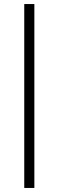

<svg xmlns="http://www.w3.org/2000/svg" viewBox="-20 -820 290 950"><path d="M100 110V-800H150V110Z"/></svg>

Font: Geologica Roman Thin
Style: Regular
Weight: 250
Designer: Sindre Bremnes, Frode Helland
Foundry: Monokrom Skriftforlag AS
Version: Version 1.010;gftools[0.9.28]